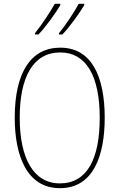

<svg xmlns="http://www.w3.org/2000/svg" viewBox="-20 -973 624 1003"><path d="M420 -946V-953H391C371 -915 323 -841 288 -800V-793H306C345 -833 400 -911 420 -946ZM295 -946V-953H266C245 -915 199 -844 163 -800V-793H181C220 -833 275 -911 295 -946ZM527 -358C527 -576 457 -724 295 -724C141 -724 57 -594 57 -358C57 -164 118 10 293 10C467 10 527 -158 527 -358ZM83 -358C83 -569 152 -699 295 -699C430 -699 501 -576 501 -358C501 -141 434 -15 293 -15C155 -15 83 -146 83 -358Z"/></svg>

Font: Noto Sans Khmer UI Condensed Thin
Style: Regular
Weight: 100
Width: 3
Designer: Danh Hong and the Monotype Design Team
Foundry: Monotype Imaging Inc.
Version: Version 2.002